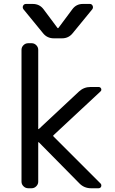

<svg xmlns="http://www.w3.org/2000/svg" viewBox="-20 -999 597 998"><path d="M355.5 -950.2Q376 -978.5 410.2 -978.5H447.3Q457 -978.5 461.4 -969.2Q465.8 -960 460 -951.2L358.4 -827.1Q336.9 -799.8 302.7 -799.8H259.8Q224.6 -799.8 203.1 -827.1L101.6 -951.2Q95.7 -960 100.1 -969.2Q104.5 -978.5 115.2 -978.5H150.4Q185.5 -978.5 206.1 -951.2L278.3 -854.5Q279.3 -852.5 281.2 -852.5Q283.2 -852.5 284.2 -854.5ZM178.7 -330.1Q178.7 -328.1 179.7 -327.6Q180.7 -327.1 181.6 -328.1L390.6 -523.4Q416 -546.9 451.2 -546.9H492.2Q502 -546.9 505.9 -538.1Q506.8 -535.2 506.8 -532.2Q506.8 -527.3 502 -523.4L257.8 -295.9Q254.9 -293 257.8 -290L502.9 -44.9Q506.8 -41 506.8 -35.2Q506.8 -32.2 505.9 -29.3Q502 -20.5 492.2 -20.5H453.1Q418 -20.5 393.6 -44.9L181.6 -259.8Q180.7 -260.7 179.7 -260.3Q178.7 -259.8 178.7 -257.8V-54.7Q178.7 -41 168.5 -30.8Q158.2 -20.5 144.5 -20.5H127Q112.3 -20.5 102.1 -30.8Q91.8 -41 91.8 -54.7V-740.2Q91.8 -753.9 102.1 -764.2Q112.3 -774.4 127 -774.4H144.5Q158.2 -774.4 168.5 -764.2Q178.7 -753.9 178.7 -740.2Z"/></svg>

Font: Gen Jyuu GothicL Regular
Style: Regular
Weight: 400
Designer: [Source Han Sans]
Ryoko NISHIZUKA  (kana & ideographs); Paul D. Hunt (Latin, Greek & Cyrillic); Wenlong ZHANG  (bopomofo
Version: Version 1.002.20150607